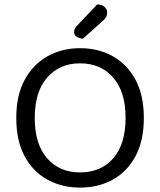

<svg xmlns="http://www.w3.org/2000/svg" viewBox="-20 -840 729 873"><path d="M634 -304Q634 -200 596 -129.5Q558 -59 492.5 -23Q427 13 344 13Q262 13 196 -23Q130 -59 92 -129.5Q54 -200 54 -304Q54 -408 93 -478.5Q132 -549 197.5 -585Q263 -621 344 -621Q426 -621 491.5 -585Q557 -549 595.5 -478.5Q634 -408 634 -304ZM551 -304Q551 -423 494.5 -487.5Q438 -552 344 -552Q251 -552 194.5 -487.5Q138 -423 138 -304Q138 -185 194 -120.5Q250 -56 344 -56Q439 -56 495 -120.5Q551 -185 551 -304ZM331 -724 422 -820Q444 -819 455.5 -808.5Q467 -798 467 -784Q467 -770 461.5 -761Q456 -752 442 -740L357 -664Q338 -666 327.5 -674Q317 -682 317 -694Q317 -704 321 -711Q325 -718 331 -724Z"/></svg>

Font: Baloo Tammudu 2
Style: Regular
Weight: 400
Designer: Maithili Shingre, Omkar Shende and Ek Type
Foundry: Ek Type
Version: Version 1.700